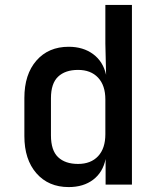

<svg xmlns="http://www.w3.org/2000/svg" viewBox="-20 -750 640 780"><path d="M259 10Q177 10 128 -46Q79 -102 79 -197V-352Q79 -448 128 -504Q177 -560 259 -560Q318 -560 358.5 -530Q399 -500 411 -446L408 -573V-730H516V0H409V-104Q398 -50 358.5 -20Q319 10 259 10ZM297 -84Q349 -84 378.5 -115.5Q408 -147 408 -205V-346Q408 -403 378.5 -434.5Q349 -466 297 -466Q245 -466 216 -438.5Q187 -411 187 -351V-200Q187 -139 216 -111.5Q245 -84 297 -84Z"/></svg>

Font: JetBrains Mono NL SemiBold
Style: Regular
Weight: 600
Designer: Philipp Nurullin, Konstantin Bulenkov
Foundry: JetBrains
Version: Version 2.304; ttfautohint (v1.8.4.7-5d5b)